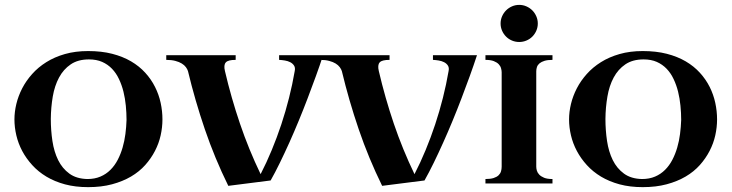

<svg xmlns="http://www.w3.org/2000/svg" viewBox="-20 -751 2996 786"><path d="M39.1 -262.2Q39.1 -293 46.9 -325.4Q54.7 -357.9 70.8 -389.2Q86.9 -420.4 111.6 -448Q136.2 -475.6 169.7 -496.6Q203.1 -517.6 245.8 -529.8Q288.6 -542 340.8 -542Q395.5 -542 439.2 -530.8Q482.9 -519.5 516.6 -499.8Q550.3 -480 574.7 -453.1Q599.1 -426.3 614.7 -395Q630.4 -363.8 637.7 -329.8Q645 -295.9 645 -262.2Q645 -230 637.7 -197Q630.4 -164.1 614.5 -133.3Q598.6 -102.5 574.5 -75.4Q550.3 -48.3 516.4 -28.3Q482.4 -8.3 438.7 3.4Q395 15.1 340.8 15.1Q288.6 15.1 246.1 3.7Q203.6 -7.8 170.2 -27.8Q136.7 -47.9 112.1 -75Q87.4 -102.1 71 -132.8Q54.7 -163.6 46.9 -196.8Q39.1 -230 39.1 -262.2ZM188 -264.2Q188 -217.8 194.6 -173.8Q201.2 -129.9 218 -95.7Q234.9 -61.5 263.9 -40.3Q293 -19 337.9 -18.1Q367.7 -18.1 391.1 -28.1Q414.6 -38.1 432.1 -55.7Q449.7 -73.2 461.9 -96.7Q474.1 -120.1 481.9 -147Q489.7 -173.8 493.4 -202.6Q497.1 -231.4 498 -259.8Q498 -288.6 495.1 -318.4Q492.2 -348.1 485.4 -375.7Q478.5 -403.3 467 -427.5Q455.6 -451.7 438.5 -469.5Q421.4 -487.3 398.2 -497.6Q375 -507.8 344.2 -507.8Q299.3 -507.8 269.5 -487.5Q239.7 -467.3 221.7 -433.6Q203.6 -399.9 196 -355.7Q188.5 -311.5 188 -264.2Z M660.6 -524.9H944.8V-505.9Q929.2 -505.9 919.2 -503.4Q909.2 -501 904.3 -495.4Q899.4 -489.7 898.7 -481Q897.9 -472.2 900.9 -460Q926.3 -351.1 962.2 -245.4Q998 -139.6 1046.9 -38.1Q1071.3 -85.4 1092.5 -136.7Q1113.8 -188 1131.6 -241.7Q1149.4 -295.4 1163.3 -350.6Q1177.2 -405.8 1186.5 -460Q1189.5 -473.6 1183.8 -482.4Q1178.2 -491.2 1168.2 -496.3Q1158.2 -501.5 1145.8 -503.4Q1133.3 -505.4 1122.6 -505.9V-524.9H1302.7Q1289.6 -484.4 1273.4 -439.9Q1257.3 -395.5 1239.7 -349.4Q1222.2 -303.2 1203.1 -257.1Q1184.1 -210.9 1164.6 -167.5Q1145 -124 1125.7 -84.5Q1106.4 -44.9 1087.9 -12.2L914.6 9.8Q858.9 -103.5 818.6 -221.7Q778.3 -339.8 749.5 -460Q747.1 -467.8 741 -476.1Q734.9 -484.4 724.1 -491Q713.4 -497.6 697.8 -501.7Q682.1 -505.9 660.6 -505.9Z M1290.5 -524.9H1574.7V-505.9Q1559.1 -505.9 1549.1 -503.4Q1539.1 -501 1534.2 -495.4Q1529.3 -489.7 1528.6 -481Q1527.8 -472.2 1530.8 -460Q1556.2 -351.1 1592 -245.4Q1627.9 -139.6 1676.8 -38.1Q1701.2 -85.4 1722.4 -136.7Q1743.7 -188 1761.5 -241.7Q1779.3 -295.4 1793.2 -350.6Q1807.1 -405.8 1816.4 -460Q1819.3 -473.6 1813.7 -482.4Q1808.1 -491.2 1798.1 -496.3Q1788.1 -501.5 1775.6 -503.4Q1763.2 -505.4 1752.4 -505.9V-524.9H1932.6Q1919.4 -484.4 1903.3 -439.9Q1887.2 -395.5 1869.6 -349.4Q1852.1 -303.2 1833 -257.1Q1814 -210.9 1794.4 -167.5Q1774.9 -124 1755.6 -84.5Q1736.3 -44.9 1717.8 -12.2L1544.4 9.8Q1488.8 -103.5 1448.5 -221.7Q1408.2 -339.8 1379.4 -460Q1377 -467.8 1370.8 -476.1Q1364.7 -484.4 1354 -491Q1343.3 -497.6 1327.6 -501.7Q1312 -505.9 1290.5 -505.9Z M2241.7 0H1967.3V-18.1Q1987.8 -18.1 2000.7 -22.2Q2013.7 -26.4 2021 -33.4Q2028.3 -40.5 2031 -49.6Q2033.7 -58.6 2033.7 -68.8V-455.1Q2033.7 -462.4 2031.2 -471.4Q2028.8 -480.5 2021.7 -488Q2014.6 -495.6 2001.7 -500.7Q1988.8 -505.9 1967.3 -505.9V-524.9H2241.7V-505.9Q2222.2 -505.9 2209.2 -502Q2196.3 -498 2188.7 -491.7Q2181.2 -485.4 2178.2 -476.8Q2175.3 -468.3 2175.3 -459V-68.8Q2175.3 -61.5 2177.7 -52.7Q2180.2 -43.9 2187.3 -36.4Q2194.3 -28.8 2207.3 -23.4Q2220.2 -18.1 2241.7 -18.1ZM2029.3 -654.8Q2029.3 -670.4 2035.4 -684.3Q2041.5 -698.2 2051.8 -708.5Q2062 -718.8 2075.9 -724.9Q2089.8 -731 2105.5 -731Q2121.1 -731 2135 -724.9Q2148.9 -718.8 2159.2 -708.5Q2169.4 -698.2 2175.5 -684.3Q2181.6 -670.4 2181.6 -654.8Q2181.6 -639.2 2175.5 -625.2Q2169.4 -611.3 2159.2 -601.1Q2148.9 -590.8 2135 -585Q2121.1 -579.1 2105.5 -579.1Q2089.8 -579.1 2075.9 -585Q2062 -590.8 2051.8 -601.1Q2041.5 -611.3 2035.4 -625.2Q2029.3 -639.2 2029.3 -654.8Z M2309.6 -262.2Q2309.6 -293 2317.4 -325.4Q2325.2 -357.9 2341.3 -389.2Q2357.4 -420.4 2382.1 -448Q2406.7 -475.6 2440.2 -496.6Q2473.6 -517.6 2516.4 -529.8Q2559.1 -542 2611.3 -542Q2666 -542 2709.7 -530.8Q2753.4 -519.5 2787.1 -499.8Q2820.8 -480 2845.2 -453.1Q2869.6 -426.3 2885.3 -395Q2900.9 -363.8 2908.2 -329.8Q2915.5 -295.9 2915.5 -262.2Q2915.5 -230 2908.2 -197Q2900.9 -164.1 2885 -133.3Q2869.1 -102.5 2845 -75.4Q2820.8 -48.3 2786.9 -28.3Q2752.9 -8.3 2709.2 3.4Q2665.5 15.1 2611.3 15.1Q2559.1 15.1 2516.6 3.7Q2474.1 -7.8 2440.7 -27.8Q2407.2 -47.9 2382.6 -75Q2357.9 -102.1 2341.6 -132.8Q2325.2 -163.6 2317.4 -196.8Q2309.6 -230 2309.6 -262.2ZM2458.5 -264.2Q2458.5 -217.8 2465.1 -173.8Q2471.7 -129.9 2488.5 -95.7Q2505.4 -61.5 2534.4 -40.3Q2563.5 -19 2608.4 -18.1Q2638.2 -18.1 2661.6 -28.1Q2685.1 -38.1 2702.6 -55.7Q2720.2 -73.2 2732.4 -96.7Q2744.6 -120.1 2752.4 -147Q2760.3 -173.8 2763.9 -202.6Q2767.6 -231.4 2768.6 -259.8Q2768.6 -288.6 2765.6 -318.4Q2762.7 -348.1 2755.9 -375.7Q2749 -403.3 2737.5 -427.5Q2726.1 -451.7 2709 -469.5Q2691.9 -487.3 2668.7 -497.6Q2645.5 -507.8 2614.7 -507.8Q2569.8 -507.8 2540 -487.5Q2510.3 -467.3 2492.2 -433.6Q2474.1 -399.9 2466.6 -355.7Q2459 -311.5 2458.5 -264.2Z"/></svg>

Font: Uncial Antiqua
Style: Regular
Weight: 400
Version: Version 1.000